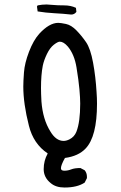

<svg xmlns="http://www.w3.org/2000/svg" viewBox="-20 -717 540 857"><path d="M268 120Q229 120 206 100Q175 75 175 38Q175 0 193 -32Q129 -75 109 -156Q84 -254 84 -331Q84 -353 87 -394Q90 -435 109.5 -486Q129 -537 155 -566Q200 -615 240 -615Q251 -615 274.5 -610Q298 -605 321 -581.5Q344 -558 364 -529Q384 -500 395.5 -437Q407 -374 411 -306Q413 -279 413 -254Q413 -107 362 -54Q330 -20 270 -12Q252 20 252 34Q252 45 267 45Q283 45 298 39Q313 33 339 33L358 43Q368 55 368 72V78L358 98Q325 120 268 120ZM264 -88Q276 -88 290 -95Q312 -106 321 -129Q338 -172 338 -255Q338 -279 334.5 -318.5Q331 -358 321.5 -416Q312 -474 283 -509Q264 -531 247 -531Q238 -531 220.5 -517.5Q203 -504 189.5 -476Q176 -448 171 -424Q163 -383 163 -324Q163 -300 165 -264Q171 -184 205 -130Q230 -88 264 -88ZM298 -652Q261 -656 222.5 -658Q184 -660 148 -666L145 -688L148 -693Q168 -697 188 -697Q197 -697 216.5 -695Q236 -693 266 -693Q296 -693 319 -682L321 -664Q312 -652 298 -652Z"/></svg>

Font: Xiaolai Mono SC
Style: Regular
Weight: 400
Monospace: yes
Designer: LXGW / Nozomi Seto
Version: Version 3.113;September 30, 2024